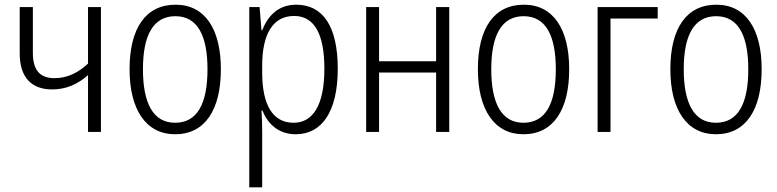

<svg xmlns="http://www.w3.org/2000/svg" viewBox="-20 -562 3312 818"><path d="M120 -532H64V-334C64 -235 112 -181 202 -181C262 -181 311 -203 355 -242V0H410V-532H355V-291C314 -253 268 -229 212 -229C153 -229 120 -260 120 -337Z M921 -267C921 -437 854 -542 728 -542C601 -542 532 -442 532 -267C532 -95 602 10 726 10C854 10 921 -95 921 -267ZM589 -267C589 -412 633 -493 727 -493C824 -493 864 -406 864 -267C864 -121 821 -39 726 -39C632 -39 589 -123 589 -267Z M1242 -542C1165 -542 1121 -494 1097 -433H1094L1086 -532H1042V236H1097V-1C1097 -30 1096 -64 1094 -91H1098C1120 -36 1165 10 1240 10C1351 10 1419 -86 1419 -269C1419 -451 1355 -542 1242 -542ZM1233 -494C1321 -494 1362 -414 1362 -269C1362 -114 1313 -39 1231 -39C1143 -39 1097 -113 1097 -254V-282C1097 -416 1142 -494 1233 -494Z M1595 -532H1540V0H1595V-253H1838V0H1894V-532H1838V-301H1595Z M2405 -267C2405 -437 2338 -542 2212 -542C2085 -542 2016 -442 2016 -267C2016 -95 2086 10 2210 10C2338 10 2405 -95 2405 -267ZM2073 -267C2073 -412 2117 -493 2211 -493C2308 -493 2348 -406 2348 -267C2348 -121 2305 -39 2210 -39C2116 -39 2073 -123 2073 -267Z M2782 -532H2526V0H2581V-483H2782Z M3225 -267C3225 -437 3158 -542 3032 -542C2905 -542 2836 -442 2836 -267C2836 -95 2906 10 3030 10C3158 10 3225 -95 3225 -267ZM2893 -267C2893 -412 2937 -493 3031 -493C3128 -493 3168 -406 3168 -267C3168 -121 3125 -39 3030 -39C2936 -39 2893 -123 2893 -267Z"/></svg>

Font: Noto Sans Display SemiCondensed Light
Style: Regular
Weight: 300
Width: 4
Designer: Monotype Design Team
Foundry: Monotype Imaging Inc.
Version: Version 1.900